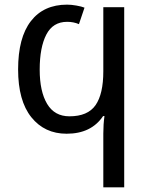

<svg xmlns="http://www.w3.org/2000/svg" viewBox="-20 -567 640 827"><path d="M425 8Q425 -32 430 -67H424Q373 9 267 9Q172 9 115 -62Q58 -133 58 -268Q58 -405 113 -476Q168 -547 269 -547Q287 -547 309.5 -543Q332 -539 344 -534L320 -463Q297 -473 269 -473Q208 -473 179.5 -418Q151 -363 151 -267Q151 -173 183 -119.5Q215 -66 279 -66Q358 -66 391.5 -114Q425 -162 425 -260V-536H515V240H425Z"/></svg>

Font: Noto Sans Mono UI
Style: Regular
Weight: 400
Monospace: yes
Designer: Monotype Design team
Foundry: Monotype Imaging Inc.
Version: Version 1.000